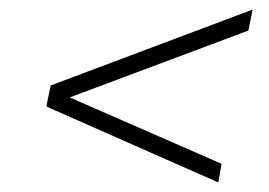

<svg xmlns="http://www.w3.org/2000/svg" viewBox="-20 -523 563 402"><path d="M500 -459 126 -319 444 -180 437 -141 77 -300 86 -344 509 -503Z"/></svg>

Font: Montserrat Ace
Style: Light Italic
Weight: 300
Italic angle: -11.3°
Designer: Julieta Ulanovsky
Foundry: Julieta Ulanovsky
Version: Version 1